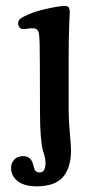

<svg xmlns="http://www.w3.org/2000/svg" viewBox="-20 -456 340 661"><path d="M117.2 -237.8Q117.2 -321.3 114.3 -339.4Q111.3 -357.4 96.2 -358.4Q87.4 -359.4 75.4 -357.4Q63.5 -355.5 58.6 -356Q51.8 -356.4 47.1 -361.8Q42.5 -367.2 42.5 -375.5Q42.5 -385.3 49.6 -391.1Q56.6 -397 76.2 -405.8Q102.5 -417.5 143.8 -426.5Q185.1 -435.5 204.1 -435.5Q212.9 -435.5 216.6 -430.4Q220.2 -425.3 220.2 -414.1Q220.2 -410.6 218.3 -371.1Q216.3 -331.5 216.3 -234.4V-80.6Q216.3 -40 220.5 3.2Q224.6 46.4 224.6 63Q223.6 124 195.6 154.8Q167.5 185.5 106 185.5Q64.5 185.5 41.3 168Q18.1 150.4 18.1 121.6Q18.1 105 29.3 93.3Q40.5 81.5 59.1 81.5Q85 81.5 92.8 106.4Q93.8 109.4 95.9 117.4Q98.1 125.5 99.4 128.4Q100.6 131.3 105 134.5Q109.4 137.7 116.7 137.7Q136.7 137.7 136.7 104.5Q136.7 94.2 133.8 83Q130.9 71.8 127.2 59.8Q123.5 47.9 120.6 14.2Q117.7 -19.5 117.7 -68.8Z"/></svg>

Font: Cooper* Medium
Style: Regular
Weight: 500
Designer: Owen Earl
Foundry: indestructible type*
Version: Version 0.001